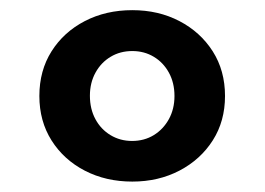

<svg xmlns="http://www.w3.org/2000/svg" viewBox="-20 -860 521 378"><path d="M240.5 -502.5Q188.5 -502.5 147 -524Q105.5 -545.5 81.5 -583.5Q57.5 -621.5 57.5 -671Q57.5 -721 81.5 -759Q105.5 -797 147 -818.5Q188.5 -840 240.5 -840Q292 -840 333.2 -818.5Q374.5 -797 398.8 -759Q423 -721 423 -671Q423 -621.5 399 -583.8Q375 -546 333.5 -524.2Q292 -502.5 240.5 -502.5ZM240 -582.5Q264 -582.5 282.8 -594Q301.5 -605.5 312.5 -625.5Q323.5 -645.5 323.5 -671Q323.5 -697 312.5 -717Q301.5 -737 282.8 -748.2Q264 -759.5 240.5 -759.5Q216.5 -759.5 197.8 -748.2Q179 -737 168 -717Q157 -697 157 -671.5Q157 -645.5 167.8 -625.5Q178.5 -605.5 197.5 -594Q216.5 -582.5 240 -582.5Z"/></svg>

Font: Spartan Thin
Style: Bold
Weight: 700
Version: Version 1.004